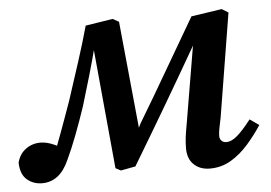

<svg xmlns="http://www.w3.org/2000/svg" viewBox="-48 -554 880 624"><g transform="rotate(-5 392.5 -242.5)"><path d="M66 14Q37 14 16.5 -3.5Q-4 -21 -5 -59Q2 -87 23 -102.5Q44 -118 71 -118Q81 -118 92 -115.5Q103 -113 117.5 -106.5Q132 -100 153 -87L119 -45L106 -62Q115 -80 123 -100Q131 -120 139 -142.5Q147 -165 156.5 -190.5Q166 -216 176 -245Q197 -309 216.5 -369.5Q236 -430 251 -484L340 -498L360 -487L398 -101H376L401 -152Q450 -233 498.5 -317Q547 -401 596 -484L696 -499L717 -486L662 -149Q658 -129 655 -114.5Q652 -100 652 -89Q652 -79 658 -73Q664 -67 674 -67Q690 -67 709 -83Q728 -99 755 -134L785 -113Q764 -81 738.5 -52Q713 -23 682 -4.5Q651 14 613 14Q581 14 561 -5Q541 -24 541 -58Q541 -78 543.5 -96.5Q546 -115 551 -142L605 -462L634 -432H613L591 -386Q537 -292 482.5 -199.5Q428 -107 372 -14L324 -5L307 -14L269 -419H275Q263 -372 248.5 -322Q234 -272 219 -223Q211 -199 202.5 -175.5Q194 -152 186 -131Q178 -110 170 -91Q162 -72 154 -55Q138 -19 116 -2.5Q94 14 66 14Z"/></g></svg>

Font: Source Serif 4 18pt SemiBold
Style: Italic
Weight: 600
Italic angle: -12°
Designer: Frank Grießhammer
Foundry: Adobe Systems Incorporated
Version: Version 4.004;hotconv 1.0.116;makeotfexe 2.5.65601